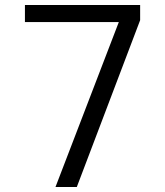

<svg xmlns="http://www.w3.org/2000/svg" viewBox="-20 -750 660 770"><path d="M80 -730V-661.5H456.5L202.5 0H288L542 -669V-730Z"/></svg>

Font: Monaspace Neon Light
Style: Regular
Weight: 300
Designer: Riley Cran & the Lettermatic Team
Foundry: Lettermatic
Version: Version 1.200 (Monaspace Neon)